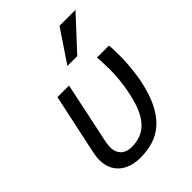

<svg xmlns="http://www.w3.org/2000/svg" viewBox="-224 -873 996 996"><g transform="rotate(-45 273.5 -375.5)"><path d="M127.9 -512.2H212.9L144 -185.1Q142.1 -176.3 140.9 -169.9Q139.6 -163.6 138.9 -157.7Q138.2 -151.9 137.7 -145.8Q137.2 -139.6 137.2 -131.8Q137.2 -116.2 142.3 -102.3Q147.5 -88.4 157.5 -78.1Q167.5 -67.9 182.4 -62Q197.3 -56.2 216.8 -56.2Q252 -56.2 281 -66.7Q310.1 -77.1 333.3 -100.6Q356.4 -124 373.8 -161.4Q391.1 -198.7 402.8 -252.9Q408.7 -278.3 412.4 -303.2Q416 -328.1 418.2 -349.9Q420.4 -371.6 421.1 -389.2Q421.9 -406.7 421.9 -417Q421.9 -453.6 420.7 -475.3Q419.4 -497.1 418 -512.2H505.9Q506.3 -508.8 507.1 -502.4Q507.8 -496.1 508.1 -485.6Q508.3 -475.1 508.5 -459.2Q508.8 -443.4 508.8 -420.9Q508.8 -415 508.1 -398.4Q507.3 -381.8 505.4 -359.9Q503.4 -337.9 500.2 -312.5Q497.1 -287.1 492.2 -263.2Q475.6 -183.6 448.7 -130.1Q421.9 -76.7 386 -44.4Q350.1 -12.2 305.9 1.5Q261.7 15.1 210.9 15.1Q173.8 15.1 144 5.1Q114.3 -4.9 93.5 -23.4Q72.8 -42 61.8 -68.1Q50.8 -94.2 50.8 -127Q50.8 -151.9 58.1 -185.1ZM351.1 -589.8H278.8L397 -766.1H514.2Z"/></g></svg>

Font: Lorenzo Sans
Style: Italic
Weight: 400
Italic angle: -12°
Foundry: Intel Corporation
Version: Version 1.00; ttfautohint (v1.5)